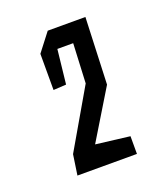

<svg xmlns="http://www.w3.org/2000/svg" viewBox="-81 -767 409 479"><g transform="rotate(-20 124.0 -527.5)"><path d="M203 -392V-345H45L53 -399L143 -554L148 -659H106L96 -568L62 -566V-662L99 -710H199L192 -533L113 -403Z"/></g></svg>

Font: Bahiana
Style: Regular
Weight: 400
Designer: Pablo Cosgaya & Dani Raskovsky
Foundry: Pablo Cosgaya & Dani Raskovsky
Version: Version 1.005